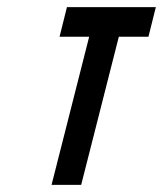

<svg xmlns="http://www.w3.org/2000/svg" viewBox="-20 -520 458 540"><path d="M208.3 0H125L230.8 -416.7H147.5L168.3 -500H418.3L397.5 -416.7H314.2Z"/></svg>

Font: Yulong
Style: Italic
Weight: 400
Italic angle: -14.25°
Designer: GGBotNet
Foundry: f0n7.com
Version: 1.00